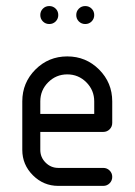

<svg xmlns="http://www.w3.org/2000/svg" viewBox="-20 -608 440 628"><path d="M162.1 -579.7Q170.6 -571.2 170.6 -558.8Q170.6 -546.5 162.1 -537.9Q153.5 -529.4 141.2 -529.4Q128.8 -529.4 120.3 -537.9Q111.8 -546.5 111.8 -558.8Q111.8 -571.2 120.3 -579.7Q128.8 -588.2 141.2 -588.2Q153.5 -588.2 162.1 -579.7ZM279.7 -579.7Q288.2 -571.2 288.2 -558.8Q288.2 -546.5 279.7 -537.9Q271.2 -529.4 258.8 -529.4Q246.5 -529.4 237.9 -537.9Q229.4 -546.5 229.4 -558.8Q229.4 -571.2 237.9 -579.7Q246.5 -588.2 258.8 -588.2Q271.2 -588.2 279.7 -579.7ZM347.1 -276.5V-205.9Q347.1 -193.5 338.5 -185Q330 -176.5 317.6 -176.5H111.8V-117.6Q111.8 -93.5 129.1 -76.2Q146.5 -58.8 170.6 -58.8H317.6Q330 -58.8 338.5 -50.3Q347.1 -41.8 347.1 -29.4Q347.1 -17.1 338.5 -8.5Q330 0 317.6 0H170.6Q122.4 0 87.6 -34.7Q52.9 -69.4 52.9 -117.6V-276.5Q52.9 -337.6 95.9 -380.6Q138.8 -423.5 200 -423.5Q261.2 -423.5 304.1 -380.6Q347.1 -337.6 347.1 -276.5ZM111.8 -276.5V-235.3H288.2V-276.5Q288.2 -312.9 262.4 -338.8Q236.5 -364.7 200 -364.7Q163.5 -364.7 137.6 -338.8Q111.8 -312.9 111.8 -276.5Z"/></svg>

Font: OpenGost Type B TT
Style: Regular
Weight: 400
Version: Version 0.3